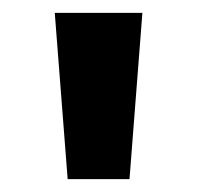

<svg xmlns="http://www.w3.org/2000/svg" viewBox="-20 -734 306 298"><path d="M201 -714H65L85 -456H181Z"/></svg>

Font: Noto Traditional Nushu
Style: Bold
Weight: 700
Designer: LIU Zhao
Foundry: LiuZhao Studio
Version: Version 2.003